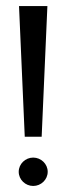

<svg xmlns="http://www.w3.org/2000/svg" viewBox="-20 -610 214 636"><path d="M42 -41C42 -15 64 6 90 6C116 6 138 -15 138 -41C138 -67 116 -88 90 -88C64 -88 42 -67 42 -41ZM43 -590 62 -157H118L137 -590Z"/></svg>

Font: Charger Sport
Style: Lit
Weight: 300
Designer: Jasper
Foundry: Cannot Into Space Fonts
Version: Version 1.1